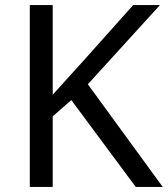

<svg xmlns="http://www.w3.org/2000/svg" viewBox="-20 -734 659 754"><path d="M619 0 325 -403 608 -714H503L310 -498C269 -452 227 -407 187 -362V-714H97V0H187V-277L260 -341L513 0Z"/></svg>

Font: Noto Sans Buginese
Style: Regular
Weight: 400
Designer: Monotype Design Team
Foundry: Monotype Imaging Inc.
Version: Version 2.002